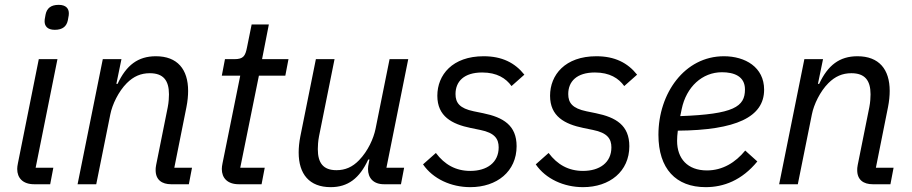

<svg xmlns="http://www.w3.org/2000/svg" viewBox="-20 -760 3763 792"><path d="M206 -637C239 -637 255 -652 260 -677C264 -696 264 -701 264 -705C264 -724 253 -740 222 -740C189 -740 173 -725 168 -700C164 -681 164 -676 164 -672C164 -653 175 -637 206 -637ZM187 0 200 -68H127L217 -516H140L54 -87C52 -77 51 -70 51 -63C51 -26 74 0 121 0Z M377 0 435 -288C443 -329 469 -383 503 -417C531 -445 561 -458 598 -458C653 -458 677 -429 677 -371C677 -359 676 -338 672 -318L624 -79C622 -69 622 -64 622 -58C622 -18 648 0 686 0H759L772 -68H699L749 -318C754 -343 756 -366 756 -385C756 -474 712 -528 623 -528C549 -528 501 -491 465 -414H460L481 -516H404L300 0Z M1059 0 1072 -68H971L1048 -448H1157L1170 -516H1061L1089 -659H1018L999 -565C992 -529 984 -516 947 -516H908L895 -448H971L898 -87C896 -77 895 -70 895 -63C895 -26 918 0 965 0Z M1283 -516 1219 -198C1214 -173 1212 -150 1212 -131C1212 -42 1256 12 1344 12C1415 12 1463 -24 1499 -102H1504L1502 -92C1499 -78 1498 -70 1498 -63C1498 -26 1520 0 1564 0H1634L1647 -68H1574L1664 -516H1587L1529 -228C1521 -189 1498 -137 1461 -99C1434 -71 1404 -58 1368 -58C1313 -58 1291 -88 1291 -145C1291 -157 1292 -178 1296 -198L1360 -516Z M1920 12C2030 12 2111 -53 2111 -157C2111 -243 2056 -276 1973 -293L1934 -301C1876 -313 1859 -336 1859 -372C1859 -424 1894 -461 1969 -461C2030 -461 2067 -437 2090 -405L2143 -452C2104 -501 2051 -528 1975 -528C1846 -528 1784 -451 1784 -365C1784 -280 1844 -248 1922 -232L1961 -224C2021 -212 2037 -187 2037 -152C2037 -89 1988 -55 1920 -55C1860 -55 1814 -81 1778 -129L1725 -82C1766 -22 1841 12 1920 12Z M2385 12C2495 12 2576 -53 2576 -157C2576 -243 2521 -276 2438 -293L2399 -301C2341 -313 2324 -336 2324 -372C2324 -424 2359 -461 2434 -461C2495 -461 2532 -437 2555 -405L2608 -452C2569 -501 2516 -528 2440 -528C2311 -528 2249 -451 2249 -365C2249 -280 2309 -248 2387 -232L2426 -224C2486 -212 2502 -187 2502 -152C2502 -89 2453 -55 2385 -55C2325 -55 2279 -81 2243 -129L2190 -82C2231 -22 2306 12 2385 12Z M2891 12C2965 12 3040 -16 3104 -94L3054 -139C3014 -90 2961 -57 2896 -57C2816 -57 2773 -106 2773 -179C2773 -190 2774 -207 2776 -221C3016 -223 3132 -277 3132 -390C3132 -483 3054 -528 2966 -528C2804 -528 2696 -375 2696 -204C2696 -64 2768 12 2891 12ZM2958 -462C3007 -462 3053 -446 3053 -391C3053 -320 3007 -289 2786 -281L2792 -310C2811 -402 2877 -462 2958 -462Z M3271 0 3329 -288C3337 -329 3363 -383 3397 -417C3425 -445 3455 -458 3492 -458C3547 -458 3571 -429 3571 -371C3571 -359 3570 -338 3566 -318L3518 -79C3516 -69 3516 -64 3516 -58C3516 -18 3542 0 3580 0H3653L3666 -68H3593L3643 -318C3648 -343 3650 -366 3650 -385C3650 -474 3606 -528 3517 -528C3443 -528 3395 -491 3359 -414H3354L3375 -516H3298L3194 0Z"/></svg>

Font: LVC Sans
Style: Italic
Weight: 400
Italic angle: -11.31°
Designer: Mike Abbink, Paul van der Laan, Pieter van Rosmalen
Foundry: Bold Monday
Version: Version 3.0